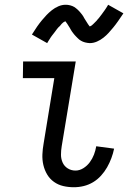

<svg xmlns="http://www.w3.org/2000/svg" viewBox="-20 -778 540 806"><path d="M290 8Q267 8 245.5 3Q224 -2 206.5 -14.5Q189 -27 178 -45.5Q167 -64 162 -85.5Q157 -107 158 -130Q159 -153 163 -175L208 -450H76L77 -520H298L239 -164Q236 -146 236 -128.5Q236 -111 243 -95.5Q250 -80 264.5 -71Q279 -62 297 -62Q314 -62 330 -72Q346 -82 357 -97Q368 -112 374.5 -129Q381 -146 384 -164L459 -154Q455 -134 447.5 -114Q440 -94 429.5 -75.5Q419 -57 404 -40.5Q389 -24 370.5 -13Q352 -2 331.5 3Q311 8 290 8ZM178 -597 114 -633Q125 -651 135.5 -666Q146 -681 156 -693Q166 -705 175.5 -715Q185 -725 197.5 -735Q210 -745 225 -751.5Q240 -758 255 -758Q260 -758 265 -757.5Q270 -757 275 -755.5Q280 -754 284 -752.5Q288 -751 292 -748.5Q296 -746 299.5 -743Q303 -740 306 -737.5Q309 -735 312.5 -731Q316 -727 319 -723.5Q322 -720 325 -716Q328 -712 330 -708.5Q332 -705 333.5 -702Q335 -699 338.5 -694Q342 -689 344.5 -684.5Q347 -680 349.5 -676.5Q352 -673 355 -669L359 -665V-664L355 -665L359 -668Q364 -670 366.5 -672.5Q369 -675 372.5 -678Q376 -681 377.5 -683Q379 -685 381.5 -687Q384 -689 385.5 -691Q387 -693 389 -695.5Q391 -698 393.5 -700.5Q396 -703 398 -706Q400 -709 402.5 -712Q405 -715 407.5 -718.5Q410 -722 412.5 -725.5Q415 -729 418 -733Q421 -737 423.5 -741Q426 -745 429 -749.5Q432 -754 434 -758L498 -722Q486 -704 475.5 -689Q465 -674 455 -662Q445 -650 436 -640Q427 -630 414.5 -620Q402 -610 387 -603.5Q372 -597 357 -597Q352 -597 347 -598Q342 -599 337 -600Q332 -601 328 -603Q324 -605 320 -607Q316 -609 312.5 -612Q309 -615 306 -618Q303 -621 299.5 -624.5Q296 -628 293 -631.5Q290 -635 287 -639Q284 -643 281.5 -646.5Q279 -650 277.5 -653Q276 -656 273 -661Q270 -666 267 -670.5Q264 -675 262 -678.5Q260 -682 256.5 -686Q253 -690 253 -691L257 -690L253 -688Q248 -686 245 -683.5Q242 -681 238.5 -677.5Q235 -674 234 -672Q233 -670 230.5 -668Q228 -666 226 -664Q224 -662 222 -659.5Q220 -657 218 -654.5Q216 -652 214 -649Q212 -646 209.5 -643Q207 -640 204.5 -636.5Q202 -633 199 -629.5Q196 -626 193.5 -622Q191 -618 188.5 -614Q186 -610 183 -605.5Q180 -601 178 -597Z"/></svg>

Font: Iosevka Custom
Style: Italic
Weight: 400
Italic angle: -9°
Monospace: yes
Designer: Belleve Invis
Foundry: Belleve Invis
Version: Version 30.3.3; ttfautohint (v1.8.3)